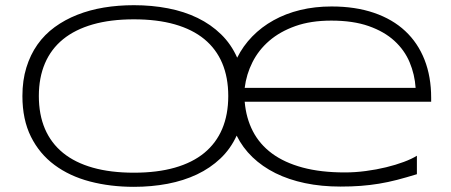

<svg xmlns="http://www.w3.org/2000/svg" viewBox="-20 -703 1729 736"><path d="M1578.1 -35.2Q1536.6 -22.5 1501.7 -13.4Q1466.8 -4.4 1432.6 1.2Q1398.4 6.8 1363 9.5Q1327.6 12.2 1285.2 12.2Q1211.9 12.2 1149.2 -1Q1086.4 -14.2 1035.9 -39.3Q985.4 -64.5 947.8 -100.6Q910.2 -136.7 887.2 -183.1Q863.8 -132.3 825 -95.5Q786.1 -58.6 735.1 -34.4Q684.1 -10.3 622.6 1.5Q561 13.2 493.2 13.2Q402.8 13.2 324.7 -7.3Q246.6 -27.8 189 -70.6Q131.3 -113.3 98.6 -179Q65.9 -244.6 65.9 -335Q65.9 -395 81.1 -444.1Q96.2 -493.2 123.5 -532Q150.9 -570.8 189.7 -599.1Q228.5 -627.4 276.1 -646.2Q323.7 -665 378.4 -674.1Q433.1 -683.1 493.2 -683.1Q562 -683.1 624 -671.1Q686 -659.2 737.3 -634.3Q788.6 -609.4 827.4 -571.5Q866.2 -533.7 889.2 -481.9Q911.6 -526.9 947 -563.2Q982.4 -599.6 1028.6 -625.2Q1074.7 -650.9 1130.9 -664.6Q1187 -678.2 1251 -678.2Q1342.3 -678.2 1413.6 -653.8Q1484.9 -629.4 1533.4 -584Q1582 -538.6 1607.4 -473.9Q1632.8 -409.2 1632.8 -328.1V-313H918Q923.3 -250.5 949.2 -200.2Q975.1 -149.9 1022.7 -114.7Q1070.3 -79.6 1139.9 -60.8Q1209.5 -42 1301.8 -42Q1341.3 -42 1382.1 -47.4Q1422.9 -52.7 1460 -61.8Q1497.1 -70.8 1527.8 -82.3Q1558.6 -93.8 1578.1 -106ZM855 -335Q855 -406.2 831.8 -460.9Q808.6 -515.6 763.2 -553Q717.8 -590.3 650.1 -609.6Q582.5 -628.9 493.2 -628.9Q403.8 -628.9 335.7 -609.4Q267.6 -589.8 221.7 -552.5Q175.8 -515.1 152.3 -460.2Q128.9 -405.3 128.9 -335Q128.9 -263.7 152.3 -209Q175.8 -154.3 221.7 -116.9Q267.6 -79.6 335.7 -60.3Q403.8 -41 493.2 -41Q582.5 -41 650.1 -60.3Q717.8 -79.6 763.2 -116.9Q808.6 -154.3 831.8 -209Q855 -263.7 855 -335ZM1573.2 -366.2Q1569.8 -417.5 1550.3 -464.1Q1530.8 -510.7 1491.9 -546.4Q1453.1 -582 1393.3 -603Q1333.5 -624 1250 -624Q1171.4 -624 1112.3 -603Q1053.2 -582 1012.2 -546.6Q971.2 -511.2 947.8 -464.6Q924.3 -418 918 -366.2Z"/></svg>

Font: Syncopate
Style: Regular
Weight: 400
Width: 7
Version: Version 001.001